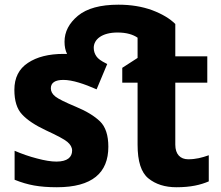

<svg xmlns="http://www.w3.org/2000/svg" viewBox="-20 -785 936 815"><path d="M439.9 -162.1C439.9 -210.4 428.2 -246.6 404.8 -269.5C380.9 -292.5 346.7 -313.5 301.8 -332C257.3 -350.6 228.5 -364.7 215.3 -375C202.1 -385.3 195.8 -397 195.8 -410.2C195.8 -434.1 214.4 -445.8 249 -445.8C287.6 -445.8 337.9 -428.7 390.1 -405.8L435.1 -513.2C433.6 -513.7 432.1 -514.6 430.7 -515.6C409.7 -525.9 396 -535.6 389.2 -545.9C381.8 -556.6 377.9 -568.8 377.9 -582C377.9 -617.7 412.6 -647 479 -647C517.6 -647 544.9 -638.2 564 -625V-539.1L499 -497.1V-434.1H564V-170.9C564 -100.1 579.1 -52.7 609.9 -27.8C640.6 -2.9 680.2 9.8 729 9.8C789.1 9.8 831.1 0 866.2 -15.1V-126C836.9 -115.7 811.5 -108.9 778.8 -108.9C745.6 -108.9 724.1 -129.9 724.1 -170.9V-434.1H859.9V-545.9H724.1V-683.1C701.2 -706.1 668.5 -725.6 626 -741.7C583.5 -757.3 535.6 -765.1 482.9 -765.1C406.2 -765.1 349.1 -749.5 311 -718.3C272.9 -686.5 253.9 -649.9 253.9 -607.9C253.9 -587.9 257.3 -570.8 264.6 -556.2H250C187 -556.2 136.7 -543.5 98.6 -518.1C60.1 -492.7 41 -454.6 41 -403.8C41 -357.4 51.8 -322.3 73.7 -299.3C95.2 -275.9 128.9 -253.4 174.8 -231.9C222.2 -210 252.9 -193.8 266.1 -182.6C279.3 -171.4 286.1 -159.2 286.1 -146C286.1 -118.2 266.6 -99.1 219.2 -99.1C197.3 -99.1 169.9 -103.5 137.2 -112.3C104.5 -120.6 72.8 -131.8 42 -145V-22C69.8 -10.7 97.7 -2.4 125 2.4C152.3 7.3 184.6 9.8 221.2 9.8C371.6 9.8 439.9 -51.3 439.9 -162.1Z"/></svg>

Font: Avrile Sans
Style: Bold
Weight: 700
Designer: Monotype Design Team, Google (font), Stefan Peev (BGR Cyrillic), Cristiano Sobral (main changes)
Foundry: The Avrile Sans Project Authors
Version: Version 3.110